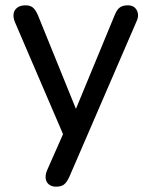

<svg xmlns="http://www.w3.org/2000/svg" viewBox="-20 -514 568 721"><path d="M190 187Q174 187 163.5 178.5Q153 170 151.5 155.5Q150 141 157 125L225 -29V9L36 -431Q29 -448 31 -462Q33 -476 44.5 -485Q56 -494 76 -494Q93 -494 103 -486Q113 -478 122 -458L279 -71H251L411 -458Q419 -478 430 -486Q441 -494 460 -494Q477 -494 486.5 -485Q496 -476 498 -462Q500 -448 492 -432L240 151Q230 172 219.5 179.5Q209 187 190 187Z"/></svg>

Font: Nunito Medium
Style: Regular
Weight: 500
Designer: Vernon Adams
Foundry: Vernon Adams
Version: Version 3.601